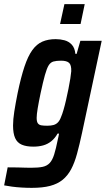

<svg xmlns="http://www.w3.org/2000/svg" viewBox="-52 -707 511 927"><path d="M101 200Q77 200 52 198.5Q27 197 5 194Q-17 191 -32 188L-15 101Q14 101 34 101.5Q54 102 69.5 102.5Q85 103 97 103Q133 103 154 98.5Q175 94 188 80Q201 66 209.5 39Q218 12 227 -33Q229 -41 230.5 -48.5Q232 -56 233 -62H226Q213 -39 195.5 -25Q178 -11 156.5 -5Q135 1 109 1Q75 1 53 -8.5Q31 -18 21 -40.5Q11 -63 11 -101Q11 -130 17 -168.5Q23 -207 33 -257Q49 -334 66 -385Q83 -436 104 -465Q125 -494 152.5 -506Q180 -518 217 -518Q239 -518 259.5 -512.5Q280 -507 294.5 -491.5Q309 -476 312 -447H318L336 -510H439L344 -65Q332 -9 320 35Q308 79 291.5 110Q275 141 250.5 161Q226 181 190 190.5Q154 200 101 200ZM176 -100Q194 -100 206.5 -103.5Q219 -107 228 -116.5Q237 -126 243 -143Q248 -154 254.5 -176Q261 -198 267 -224.5Q273 -251 278.5 -278Q284 -305 287.5 -327.5Q291 -350 292 -363Q293 -393 281.5 -403.5Q270 -414 243 -414Q220 -414 206 -410Q192 -406 183 -391.5Q174 -377 165 -345Q156 -313 144 -257Q135 -214 130 -184Q125 -154 125 -138Q125 -120 130.5 -112Q136 -104 147 -102Q158 -100 176 -100ZM238 -591 259 -687H357L337 -591Z"/></svg>

Font: Saira Condensed SemiBold
Style: Italic
Weight: 600
Width: 3
Italic angle: -12°
Designer: Hector Gatti with collaboration of the Omnibus-Type team
Foundry: Omnibus-Type
Version: Version 1.101